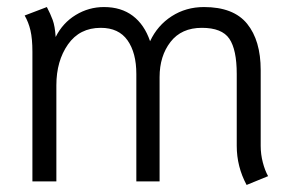

<svg xmlns="http://www.w3.org/2000/svg" viewBox="-20 -515 831 545"><path d="M652 -101V-305Q652 -374 631 -405Q610 -436 553 -436Q495 -436 464 -396Q433 -356 433 -296V0H367V-305Q367 -365 342 -400.5Q317 -436 266 -436Q206 -436 173 -389Q140 -342 140 -273V0H72V-368Q72 -405 66.5 -428.5Q61 -452 50 -471L113 -495Q123 -476 129.5 -458.5Q136 -441 138 -410Q158 -450 195 -472.5Q232 -495 275 -495Q324 -495 357 -470Q390 -445 406 -398Q427 -443 467.5 -469Q508 -495 559 -495Q643 -495 681.5 -447.5Q720 -400 720 -316V-101Q720 -77 726 -54Q732 -31 741 -15L680 10Q652 -42 652 -101Z"/></svg>

Font: Niramit Light
Style: Regular
Weight: 300
Designer: Katatrad Aksorn Co.,Ltd.
Foundry: Cadson Demak Co.,Ltd.
Version: Version 1.000; ttfautohint (v1.6)